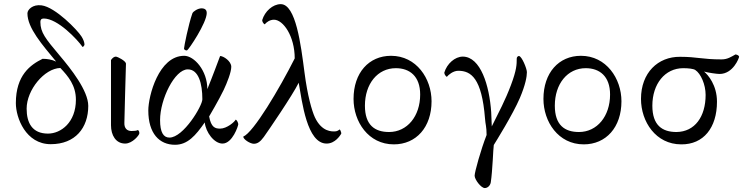

<svg xmlns="http://www.w3.org/2000/svg" viewBox="-20 -700 3642 940"><path d="M114.3 -634.8C114.3 -562.5 187.5 -480.5 254.9 -398.4C235.4 -408.2 210.9 -412.1 188.5 -412.1C128.9 -382.8 57.6 -332 57.6 -195.3C57.6 -123 106.4 5.9 228.5 5.9C348.6 5.9 412.1 -74.2 412.1 -181.6C412.1 -255.9 327.1 -363.3 272.5 -427.7C202.1 -511.7 177.7 -541 177.7 -592.8C177.7 -602.5 181.6 -609.4 194.3 -609.4C262.7 -609.4 359.4 -505.9 383.8 -470.7C385.7 -467.8 393.6 -477.5 393.6 -481.4C393.6 -492.2 388.7 -505.9 378.9 -521.5C359.4 -552.7 251 -665 183.6 -673.8C139.6 -679.7 114.3 -652.3 114.3 -634.8ZM275.4 -367.2C313.5 -327.1 351.6 -282.2 351.6 -211.9C351.6 -100.6 278.3 -45.9 214.8 -45.9C137.7 -45.9 110.4 -98.6 110.4 -168C110.4 -259.8 197.3 -365.2 275.4 -367.2Z M592.8 2.9C628.9 2.9 662.1 -39.1 662.1 -46.9C662.1 -51.8 662.1 -58.6 655.3 -63.5C649.4 -59.6 635.7 -58.6 624 -58.6C602.5 -58.6 587.9 -71.3 588.9 -98.6C590.8 -196.3 593.8 -275.4 596.7 -387.7C596.7 -402.3 553.7 -422.9 547.9 -422.9C538.1 -422.9 530.3 -416 523.4 -406.2V-86.9C523.4 -38.1 546.9 2.9 592.8 2.9Z M966.8 -659.2C949.2 -659.2 925.8 -644.5 921.9 -634.8C902.3 -579.1 880.9 -470.7 880.9 -461.9C880.9 -457 888.7 -453.1 892.6 -453.1H895.5C903.3 -456.1 992.2 -587.9 992.2 -636.7C992.2 -647.5 987.3 -659.2 966.8 -659.2ZM1003.9 -129.9C1003.9 -129.9 1051.8 -210.9 1075.2 -259.8C1091.8 -294.9 1112.3 -346.7 1112.3 -373C1112.3 -400.4 1074.2 -425.8 1057.6 -425.8C1046.9 -397.5 1021.5 -328.1 995.1 -263.7C995.1 -354.5 930.7 -426.8 881.8 -426.8C756.8 -426.8 706.1 -229.5 706.1 -159.2C706.1 -46.9 759.8 8.8 836.9 8.8C898.4 8.8 937.5 -36.1 982.4 -100.6C987.3 -52.7 1028.3 2.9 1069.3 2.9C1118.2 2.9 1146.5 -84 1146.5 -91.8C1146.5 -96.7 1141.6 -111.3 1133.8 -114.3C1128.9 -103.5 1090.8 -70.3 1057.6 -70.3C1033.2 -70.3 1013.7 -76.2 1003.9 -129.9ZM899.4 -360.4C952.1 -360.4 970.7 -291 970.7 -213.9C970.7 -181.6 877.9 -26.4 809.6 -26.4C780.3 -26.4 763.7 -51.8 763.7 -112.3C763.7 -213.9 835 -360.4 899.4 -360.4Z M1470.7 -345.7C1453.1 -480.5 1428.7 -679.7 1354.5 -679.7C1315.4 -679.7 1276.4 -644.5 1263.7 -601.6C1263.7 -598.6 1264.6 -594.7 1266.6 -590.8C1269.5 -585.9 1273.4 -581.1 1276.4 -581.1C1283.2 -589.8 1299.8 -603.5 1321.3 -603.5C1366.2 -603.5 1422.9 -523.4 1422.9 -414.1C1348.6 -266.6 1220.7 -50.8 1170.9 -31.2C1170.9 -17.6 1205.1 3.9 1222.7 3.9C1239.3 3.9 1253.9 -4.9 1271.5 -29.3C1293.9 -60.5 1412.1 -233.4 1442.4 -294.9C1459 -202.1 1482.4 2.9 1579.1 2.9C1621.1 2.9 1645.5 -37.1 1650.4 -44.9C1651.4 -47.9 1650.4 -48.8 1650.4 -50.8C1650.4 -53.7 1645.5 -65.4 1642.6 -66.4C1638.7 -62.5 1629.9 -56.6 1619.1 -56.6C1606.4 -56.6 1555.7 -52.7 1521.5 -126C1506.8 -158.2 1485.4 -231.4 1470.7 -345.7Z M1766.6 -182.6C1766.6 -289.1 1828.1 -366.2 1918 -366.2C1985.4 -366.2 2037.1 -327.1 2037.1 -237.3C2037.1 -130.9 1973.6 -53.7 1884.8 -53.7C1814.5 -53.7 1766.6 -87.9 1766.6 -182.6ZM1710.9 -215.8C1710.9 -104.5 1783.2 6.8 1908.2 6.8C2017.6 6.8 2092.8 -77.1 2092.8 -204.1C2092.8 -315.4 2018.6 -426.8 1894.5 -426.8C1786.1 -426.8 1710.9 -343.8 1710.9 -215.8Z M2382.8 192.4C2391.6 134.8 2394.5 27.3 2397.5 9.8C2407.2 -5.9 2490.2 -138.7 2525.4 -220.7C2552.7 -285.2 2559.6 -325.2 2559.6 -346.7C2559.6 -364.3 2534.2 -425.8 2520.5 -425.8C2518.6 -425.8 2509.8 -423.8 2509.8 -412.1C2509.8 -385.7 2509.8 -358.4 2481.4 -283.2C2453.1 -208 2422.9 -152.3 2387.7 -81.1C2387.7 -88.9 2385.7 -138.7 2384.8 -151.4C2376 -281.2 2333 -421.9 2246.1 -422.9C2207 -422.9 2168 -387.7 2155.3 -344.7C2155.3 -341.8 2156.2 -337.9 2158.2 -334C2161.1 -329.1 2165 -324.2 2168 -324.2C2174.8 -333 2198.2 -353.5 2223.6 -353.5C2286.1 -353.5 2338.9 -317.4 2354.5 -120.1C2356.4 -90.8 2362.3 -81.1 2362.3 -39.1C2334 33.2 2303.7 142.6 2303.7 160.2C2303.7 178.7 2335 220.7 2353.5 220.7C2366.2 220.7 2379.9 210 2382.8 192.4Z M2696.3 -182.6C2696.3 -289.1 2757.8 -366.2 2847.7 -366.2C2915 -366.2 2966.8 -327.1 2966.8 -237.3C2966.8 -130.9 2903.3 -53.7 2814.5 -53.7C2744.1 -53.7 2696.3 -87.9 2696.3 -182.6ZM2640.6 -215.8C2640.6 -104.5 2712.9 6.8 2837.9 6.8C2947.3 6.8 3022.5 -77.1 3022.5 -204.1C3022.5 -315.4 2948.2 -426.8 2824.2 -426.8C2715.8 -426.8 2640.6 -343.8 2640.6 -215.8Z M3426.8 -349.6C3448.2 -343.8 3489.3 -337.9 3502.9 -337.9C3569.3 -337.9 3598.6 -416 3598.6 -422.9C3595.7 -429.7 3589.8 -431.6 3581.1 -433.6C3559.6 -421.9 3542 -409.2 3512.7 -409.2C3417 -409.2 3393.6 -421.9 3309.6 -421.9C3201.2 -422.9 3118.2 -343.8 3118.2 -215.8C3118.2 -104.5 3190.4 6.8 3315.4 6.8C3423.8 7.8 3490.2 -74.2 3490.2 -202.1C3490.2 -283.2 3446.3 -334 3426.8 -349.6ZM3325.2 -366.2C3350.6 -366.2 3375 -363.3 3383.8 -357.4C3411.1 -339.8 3434.6 -286.1 3434.6 -235.4C3434.6 -128.9 3381.8 -54.7 3292 -53.7C3221.7 -53.7 3173.8 -86.9 3173.8 -182.6C3173.8 -289.1 3235.4 -366.2 3325.2 -366.2Z"/></svg>

Font: Crimson
Style: Roman
Weight: 400
Version: Version 0.2